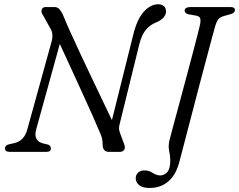

<svg xmlns="http://www.w3.org/2000/svg" viewBox="-20 -734 1156 928"><path d="M154.5 -107Q140.5 -53 189 -40.5L209 -36Q226 -31.5 226 -16.5Q226 0 204 0H27Q4 0 4 -17.5Q4 -32 25.5 -37L48 -42Q97 -52.5 112 -108.5L229 -532Q240.5 -572.5 221.5 -600L187 -662Q177.5 -675 181.5 -687.5Q185.5 -700 201.5 -700H241.5Q258 -700 266.5 -690.5Q275 -681 284.5 -662Q297 -630 318.8 -582Q340.5 -534 367 -477.2Q393.5 -420.5 421.5 -361.8Q449.5 -303 475.2 -249.2Q501 -195.5 521 -153.5L626 -574Q644.5 -644.5 676.5 -679Q708.5 -713.5 745.5 -713.5Q762.5 -713.5 772.5 -704Q782.5 -694.5 782.5 -679Q782 -646 736.5 -626.5Q705.5 -614.5 685.2 -590Q665 -565.5 654 -523L559 -137Q555.5 -124.5 555.2 -114.2Q555 -104 560.5 -90L580 -37.5Q587 -20.5 580.5 -10.2Q574 0 558.5 0H506Q476 0 476 -36.5Q476 -52.5 473 -65.5Q470 -78.5 461.5 -96.5Q449 -127 426.8 -176.8Q404.5 -226.5 377.2 -286.2Q350 -346 321.8 -407.2Q293.5 -468.5 269 -521.5ZM1020.5 -609Q1017 -598.5 1005.8 -555.8Q994.5 -513 977.8 -450.5Q961 -388 942.2 -316.5Q923.5 -245 905.5 -175.8Q887.5 -106.5 872.8 -50.5Q858 5.5 850 36.5Q833.5 108 795.5 141.2Q757.5 174.5 703.5 174.5Q669 174.5 652.5 160.8Q636 147 636 127.5Q636 112 647 100.8Q658 89.5 678 89.5Q699.5 89.5 718.2 101.8Q737 114 755 114Q774 114 788.5 97.8Q803 81.5 803 40Q803 19 797.2 -7.2Q791.5 -33.5 803 -71Q804 -75.5 811.8 -104.5Q819.5 -133.5 831.8 -178.8Q844 -224 858.5 -277.8Q873 -331.5 887.5 -386.2Q902 -441 914.8 -489Q927.5 -537 936 -570.8Q944.5 -604.5 947 -616Q951 -638 947 -647Q943 -656 925 -659L892.5 -664.5Q872.5 -669 872.5 -682.5Q872.5 -700 902.5 -700H1094Q1115.5 -700 1115.5 -685.5Q1115.5 -671.5 1094.5 -665.5L1065.5 -657.5Q1047 -652.5 1037.8 -643.5Q1028.5 -634.5 1020.5 -609Z"/></svg>

Font: Fraunces 9pt S050 Light
Style: Italic
Weight: 300
Italic angle: -16°
Version: Version 1.000; ttfautohint (v1.8.3)